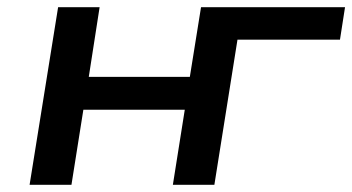

<svg xmlns="http://www.w3.org/2000/svg" viewBox="-20 -512 976 532"><path d="M62 0 141 -492H256L226 -299H506L537 -492H936L922 -402H638L574 0H459L492 -208H211L178 0Z"/></svg>

Font: Nunito Sans 10pt Expanded SemiBold
Style: Italic
Weight: 600
Width: 7
Italic angle: -9°
Designer: Vernon Adams
Foundry: Vernon Adams
Version: Version 3.101;gftools[0.9.27]